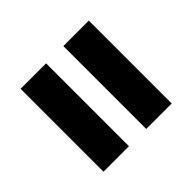

<svg xmlns="http://www.w3.org/2000/svg" viewBox="-68 -615 629 629"><g transform="rotate(45 247.0 -300.0)"><path d="M55 -340V-458H439V-340ZM55 -142V-260H439V-142Z"/></g></svg>

Font: Germania One
Style: Regular
Weight: 400
Designer: John Vargas Beltran
Foundry: John Vargas Beltran
Version: Version 1.001